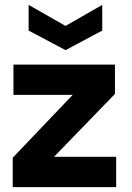

<svg xmlns="http://www.w3.org/2000/svg" viewBox="-20 -765 538 785"><path d="M32 0V-120L277 -377H35V-501H450V-381L201 -124H455V0ZM248 -560 97 -640V-745L248 -659L398 -745V-640Z"/></svg>

Font: DM Sans 17pt Black
Style: Regular
Weight: 900
Version: Version 4.004;gftools[0.9.30]